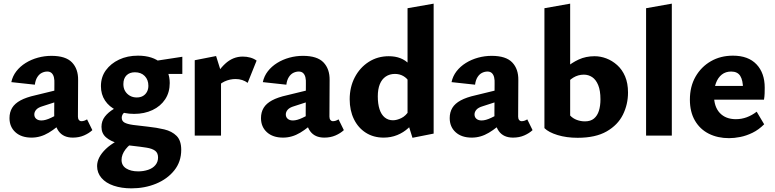

<svg xmlns="http://www.w3.org/2000/svg" viewBox="-20 -743 4245 1052"><path d="M379 11Q327 11 301.5 -24Q276 -59 277 -123L278 -283Q279 -304 275.5 -319Q272 -334 263 -342.5Q254 -351 239 -351Q224 -351 209.5 -344Q195 -337 184.5 -320.5Q174 -304 171 -279L42 -293Q49 -326 69.5 -352.5Q90 -379 120.5 -398Q151 -417 187.5 -427Q224 -437 262 -437Q340 -437 374.5 -401Q409 -365 408 -304L407 -104Q407 -92 412.5 -85.5Q418 -79 426 -79Q434 -79 441.5 -81.5Q449 -84 457 -89L486 -30Q468 -13 440.5 -1Q413 11 379 11ZM153 11Q97 11 64.5 -18.5Q32 -48 32 -96Q32 -128 46.5 -152Q61 -176 92.5 -193Q124 -210 174 -221L338 -261L343 -203L213 -161Q189 -154 178.5 -142Q168 -130 168 -116Q168 -101 178.5 -92Q189 -83 207 -83Q229 -83 259.5 -97.5Q290 -112 327 -132L336 -87Q292 -43 247 -16Q202 11 153 11Z M700 289Q646 289 603 274.5Q560 260 536 232Q512 204 512 167Q512 119 560 73Q608 27 704 -7L733 23Q690 46 668 75Q646 104 646 133Q646 164 671.5 180Q697 196 737 196Q766 196 791.5 187.5Q817 179 831.5 161.5Q846 144 846 120Q846 95 830 83Q814 71 782.5 66Q751 61 706 56Q664 52 625 41.5Q586 31 561 9.5Q536 -12 536 -48Q536 -80 554.5 -104Q573 -128 605 -147Q637 -166 677 -182L705 -151Q683 -142 665 -129.5Q647 -117 647 -98Q647 -80 662 -71.5Q677 -63 709 -58.5Q741 -54 790 -49Q838 -44 880 -34Q922 -24 947.5 1.5Q973 27 973 78Q973 143 935 190.5Q897 238 835 263.5Q773 289 700 289ZM715 -119Q660 -119 619 -138.5Q578 -158 555.5 -192Q533 -226 533 -271Q533 -321 560 -358Q587 -395 632.5 -416.5Q678 -438 736 -438Q817 -438 863.5 -397Q910 -356 910 -288Q910 -237 885 -199Q860 -161 815.5 -140Q771 -119 715 -119ZM729 -209Q749 -209 763 -217Q777 -225 785 -239.5Q793 -254 793 -273Q793 -306 773 -326.5Q753 -347 719 -347Q690 -347 673 -330Q656 -313 656 -282Q656 -260 665.5 -244Q675 -228 691.5 -218.5Q708 -209 729 -209ZM806 -338 796 -404 979 -432V-338Z M1047 0V-413L1164 -436L1191 -350V0ZM1162 -255 1138 -286Q1171 -354 1213.5 -393.5Q1256 -433 1310 -433Q1332 -433 1351.5 -427.5Q1371 -422 1386 -411L1337 -289Q1324 -299 1307 -304.5Q1290 -310 1271 -310Q1239 -310 1210 -296.5Q1181 -283 1162 -255Z M1757 11Q1705 11 1679.5 -24Q1654 -59 1655 -123L1656 -283Q1657 -304 1653.5 -319Q1650 -334 1641 -342.5Q1632 -351 1617 -351Q1602 -351 1587.5 -344Q1573 -337 1562.5 -320.5Q1552 -304 1549 -279L1420 -293Q1427 -326 1447.5 -352.5Q1468 -379 1498.5 -398Q1529 -417 1565.5 -427Q1602 -437 1640 -437Q1718 -437 1752.5 -401Q1787 -365 1786 -304L1785 -104Q1785 -92 1790.5 -85.5Q1796 -79 1804 -79Q1812 -79 1819.5 -81.5Q1827 -84 1835 -89L1864 -30Q1846 -13 1818.5 -1Q1791 11 1757 11ZM1531 11Q1475 11 1442.5 -18.5Q1410 -48 1410 -96Q1410 -128 1424.5 -152Q1439 -176 1470.5 -193Q1502 -210 1552 -221L1716 -261L1721 -203L1591 -161Q1567 -154 1556.5 -142Q1546 -130 1546 -116Q1546 -101 1556.5 -92Q1567 -83 1585 -83Q1607 -83 1637.5 -97.5Q1668 -112 1705 -132L1714 -87Q1670 -43 1625 -16Q1580 11 1531 11Z M2082 11Q2026 11 1984 -16Q1942 -43 1919 -90.5Q1896 -138 1896 -199Q1896 -266 1924 -319.5Q1952 -373 2000.5 -404Q2049 -435 2110 -435Q2146 -435 2174 -424Q2202 -413 2221.5 -392Q2241 -371 2251 -343L2224 -292Q2210 -315 2189.5 -326.5Q2169 -338 2144 -338Q2115 -338 2093.5 -323.5Q2072 -309 2061 -281.5Q2050 -254 2050 -215Q2050 -174 2059.5 -144.5Q2069 -115 2088 -99.5Q2107 -84 2133 -84Q2154 -84 2179 -96Q2204 -108 2223 -139L2266 -101Q2245 -67 2218 -42Q2191 -17 2156.5 -3Q2122 11 2082 11ZM2240 12 2213 -74V-698L2356 -723V-11Z M2791 11Q2739 11 2713.5 -24Q2688 -59 2689 -123L2690 -283Q2691 -304 2687.5 -319Q2684 -334 2675 -342.5Q2666 -351 2651 -351Q2636 -351 2621.5 -344Q2607 -337 2596.5 -320.5Q2586 -304 2583 -279L2454 -293Q2461 -326 2481.5 -352.5Q2502 -379 2532.5 -398Q2563 -417 2599.5 -427Q2636 -437 2674 -437Q2752 -437 2786.5 -401Q2821 -365 2820 -304L2819 -104Q2819 -92 2824.5 -85.5Q2830 -79 2838 -79Q2846 -79 2853.5 -81.5Q2861 -84 2869 -89L2898 -30Q2880 -13 2852.5 -1Q2825 11 2791 11ZM2565 11Q2509 11 2476.5 -18.5Q2444 -48 2444 -96Q2444 -128 2458.5 -152Q2473 -176 2504.5 -193Q2536 -210 2586 -221L2750 -261L2755 -203L2625 -161Q2601 -154 2590.5 -142Q2580 -130 2580 -116Q2580 -101 2590.5 -92Q2601 -83 2619 -83Q2641 -83 2671.5 -97.5Q2702 -112 2739 -132L2748 -87Q2704 -43 2659 -16Q2614 11 2565 11Z M3145 12Q3084 12 3035 -3Q2986 -18 2963 -41L3104 -110Q3119 -94 3140.5 -86Q3162 -78 3185 -78Q3216 -78 3234.5 -93.5Q3253 -109 3261.5 -136Q3270 -163 3270 -199Q3270 -247 3257.5 -277Q3245 -307 3224.5 -320.5Q3204 -334 3179 -334Q3148 -334 3121.5 -318Q3095 -302 3075 -272L3029 -315Q3051 -345 3081.5 -372Q3112 -399 3151 -417Q3190 -435 3238 -435Q3270 -435 3302 -423Q3334 -411 3361.5 -386.5Q3389 -362 3405 -324.5Q3421 -287 3421 -236Q3421 -171 3393 -114.5Q3365 -58 3304 -23Q3243 12 3145 12ZM2963 -41V-698L3104 -723V-110Z M3520 0V-698L3661 -723V0Z M3975 14Q3912 14 3863.5 -10.5Q3815 -35 3787.5 -82.5Q3760 -130 3760 -197Q3760 -269 3791 -323Q3822 -377 3875 -407.5Q3928 -438 3996 -438Q4080 -438 4125 -390.5Q4170 -343 4170 -263Q4170 -248 4169.5 -231Q4169 -214 4166 -197H4051V-257Q4051 -303 4036 -327Q4021 -351 3986 -351Q3956 -351 3935 -334.5Q3914 -318 3903 -288.5Q3892 -259 3892 -221Q3892 -158 3924 -124Q3956 -90 4012 -90Q4043 -90 4071.5 -100.5Q4100 -111 4126 -131L4167 -62Q4137 -32 4103 -15.5Q4069 1 4036 7.5Q4003 14 3975 14ZM3827 -197 3843 -272H4157V-197Z"/></svg>

Font: Ysabeau Office ExtraBold
Style: Regular
Weight: 800
Designer: Christian Thalmann (Catharsis Fonts)
Version: Version 2.001;gftools[0.9.30]; featfreeze: tnum,lnum,ss02